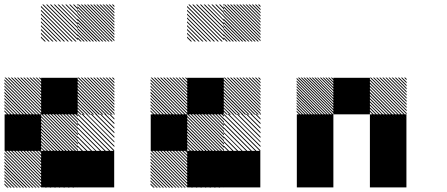

<svg xmlns="http://www.w3.org/2000/svg" viewBox="-21 -855 2041 876"><path d="M333.3 -166.7H500V0H333.3ZM166.7 -166.7H333.3V0H166.7ZM167.5 -155.8 155.8 -167.5H161.7L167.5 -161.7ZM167.5 -141.7 141.7 -167.5H147.5L167.5 -147.5ZM167.5 -127.5 127.5 -167.5H133.3L167.5 -133.3ZM167.5 -113.3 113.3 -167.5H119.2L167.5 -119.2ZM167.5 -99.2 99.2 -167.5H105L167.5 -105ZM167.5 -85 85 -167.5H90.8L167.5 -90.8ZM167.5 -70.8 70.8 -167.5H76.7L167.5 -76.7ZM167.5 -56.7 56.7 -167.5H62.5L167.5 -62.5ZM167.5 -42.5 42.5 -167.5H48.3L167.5 -48.3ZM167.5 -28.3 28.3 -167.5H34.2L167.5 -34.2ZM167.5 -14.2 14.2 -167.5H20L167.5 -20ZM167.5 0 0 -167.5H5.8L167.5 -5.8ZM154.2 0.8 -0.8 -154.2V-160L160 0.8ZM140 0.8 -0.8 -140V-145.8L145.8 0.8ZM125.8 0.8 -0.8 -125.8V-131.7L131.7 0.8ZM111.7 0.8 -0.8 -111.7V-117.5L117.5 0.8ZM96.7 0.8 -0.8 -96.7V-103.3L103.3 0.8ZM83.3 0.8 -0.8 -83.3V-89.2L89.2 0.8ZM69.2 0.8 -0.8 -69.2V-75L75 0.8ZM55 0.8 -0.8 -55V-60.8L60.8 0.8ZM40.8 0.8 -0.8 -40.8V-46.7L46.7 0.8ZM26.7 0.8 -0.8 -26.7V-32.5L32.5 0.8ZM12.5 0.8 -0.8 -12.5V-18.3L18.3 0.8ZM334.2 -163.3 330 -167.5H334.2ZM334.2 -142.5 309.2 -167.5H315L334.2 -148.3ZM334.2 -121.7 288.3 -167.5H294.2L334.2 -127.5ZM334.2 -100.8 267.5 -167.5H273.3L334.2 -106.7ZM334.2 -80 246.7 -167.5H252.5L334.2 -85.8ZM334.2 -59.2 225.8 -167.5H231.7L334.2 -65ZM334.2 -38.3 205 -167.5H210L334.2 -43.3ZM334.2 -17.5 184.2 -167.5H190L334.2 -23.3ZM331.7 0.8 165.8 -165 169.2 -167.5 334.2 -2.5ZM310.8 0.8 165.8 -144.2V-150L316.7 0.8ZM290 0.8 165.8 -123.3V-129.2L295.8 0.8ZM269.2 0.8 165.8 -102.5V-108.3L275 0.8ZM248.3 0.8 165.8 -81.7V-86.7L253.3 0.8ZM227.5 0.8 165.8 -60.8V-66.7L233.3 0.8ZM206.7 0.8 165.8 -40V-45.8L212.5 0.8ZM185.8 0.8 165.8 -19.2V-25L191.7 0.8ZM334.2 -167.5H335.8L334.2 -169.2ZM167.5 -155.8 155.8 -167.5H161.7L167.5 -161.7ZM167.5 -141.7 141.7 -167.5H147.5L167.5 -147.5ZM167.5 -127.5 127.5 -167.5H133.3L167.5 -133.3ZM167.5 -113.3 113.3 -167.5H119.2L167.5 -119.2ZM167.5 -99.2 99.2 -167.5H105L167.5 -105ZM167.5 -85 85 -167.5H90.8L167.5 -90.8ZM167.5 -70.8 70.8 -167.5H76.7L167.5 -76.7ZM167.5 -56.7 56.7 -167.5H62.5L167.5 -62.5ZM167.5 -42.5 42.5 -167.5H48.3L167.5 -48.3ZM167.5 -28.3 28.3 -167.5H34.2L167.5 -34.2ZM167.5 -14.2 14.2 -167.5H20L167.5 -20ZM167.5 0 0 -167.5H5.8L167.5 -5.8ZM154.2 0.8 -0.8 -154.2V-160L160 0.8ZM140 0.8 -0.8 -140V-145.8L145.8 0.8ZM125.8 0.8 -0.8 -125.8V-131.7L131.7 0.8ZM111.7 0.8 -0.8 -111.7V-117.5L117.5 0.8ZM96.7 0.8 -0.8 -96.7V-103.3L103.3 0.8ZM83.3 0.8 -0.8 -83.3V-89.2L89.2 0.8ZM69.2 0.8 -0.8 -69.2V-75L75 0.8ZM55 0.8 -0.8 -55V-60.8L60.8 0.8ZM40.8 0.8 -0.8 -40.8V-46.7L46.7 0.8ZM26.7 0.8 -0.8 -26.7V-32.5L32.5 0.8ZM12.5 0.8 -0.8 -12.5V-18.3L18.3 0.8ZM500.8 -330 496.7 -334.2H500.8ZM500.8 -309.2 475.8 -334.2H481.7L500.8 -315ZM500.8 -288.3 455 -334.2H460.8L500.8 -294.2ZM500.8 -267.5 434.2 -334.2H440L500.8 -273.3ZM500.8 -246.7 413.3 -334.2H419.2L500.8 -252.5ZM500.8 -225.8 392.5 -334.2H398.3L500.8 -231.7ZM500.8 -205 371.7 -334.2H376.7L500.8 -210ZM500.8 -184.2 350.8 -334.2H356.7L500.8 -190ZM498.3 -165.8 332.5 -331.7 335.8 -334.2 500.8 -169.2ZM477.5 -165.8 332.5 -310.8V-316.7L483.3 -165.8ZM456.7 -165.8 332.5 -290V-295.8L462.5 -165.8ZM435.8 -165.8 332.5 -269.2V-275L441.7 -165.8ZM415 -165.8 332.5 -248.3V-253.3L420 -165.8ZM394.2 -165.8 332.5 -227.5V-233.3L400 -165.8ZM373.3 -165.8 332.5 -206.7V-212.5L379.2 -165.8ZM352.5 -165.8 332.5 -185.8V-191.7L358.3 -165.8ZM500.8 -334.2H502.5L500.8 -335.8ZM334.2 -322.5 322.5 -334.2H328.3L334.2 -328.3ZM334.2 -308.3 308.3 -334.2H314.2L334.2 -314.2ZM334.2 -294.2 294.2 -334.2H300L334.2 -300ZM334.2 -280 280 -334.2H285.8L334.2 -285.8ZM334.2 -265.8 265.8 -334.2H271.7L334.2 -271.7ZM334.2 -251.7 251.7 -334.2H257.5L334.2 -257.5ZM334.2 -237.5 237.5 -334.2H243.3L334.2 -243.3ZM334.2 -223.3 223.3 -334.2H229.2L334.2 -229.2ZM334.2 -209.2 209.2 -334.2H215L334.2 -215ZM334.2 -195 195 -334.2H200.8L334.2 -200.8ZM334.2 -180.8 180.8 -334.2H186.7L334.2 -186.7ZM334.2 -166.7 166.7 -334.2H172.5L334.2 -172.5ZM320.8 -165.8 165.8 -320.8V-326.7L326.7 -165.8ZM306.7 -165.8 165.8 -306.7V-312.5L312.5 -165.8ZM292.5 -165.8 165.8 -292.5V-298.3L298.3 -165.8ZM278.3 -165.8 165.8 -278.3V-284.2L284.2 -165.8ZM263.3 -165.8 165.8 -263.3V-270L270 -165.8ZM250 -165.8 165.8 -250V-255.8L255.8 -165.8ZM235.8 -165.8 165.8 -235.8V-241.7L241.7 -165.8ZM221.7 -165.8 165.8 -221.7V-227.5L227.5 -165.8ZM207.5 -165.8 165.8 -207.5V-213.3L213.3 -165.8ZM193.3 -165.8 165.8 -193.3V-199.2L199.2 -165.8ZM179.2 -165.8 165.8 -179.2V-185L185 -165.8ZM500.8 -489.2 489.2 -500.8H495L500.8 -495ZM500.8 -475 475 -500.8H480.8L500.8 -480.8ZM500.8 -460.8 460.8 -500.8H466.7L500.8 -466.7ZM500.8 -446.7 446.7 -500.8H452.5L500.8 -452.5ZM500.8 -432.5 432.5 -500.8H438.3L500.8 -438.3ZM500.8 -418.3 418.3 -500.8H424.2L500.8 -424.2ZM500.8 -404.2 404.2 -500.8H410L500.8 -410ZM500.8 -390 390 -500.8H395.8L500.8 -395.8ZM500.8 -375.8 375.8 -500.8H381.7L500.8 -381.7ZM500.8 -361.7 361.7 -500.8H367.5L500.8 -367.5ZM500.8 -347.5 347.5 -500.8H353.3L500.8 -353.3ZM500.8 -333.3 333.3 -500.8H339.2L500.8 -339.2ZM487.5 -332.5 332.5 -487.5V-493.3L493.3 -332.5ZM473.3 -332.5 332.5 -473.3V-479.2L479.2 -332.5ZM459.2 -332.5 332.5 -459.2V-465L465 -332.5ZM445 -332.5 332.5 -445V-450.8L450.8 -332.5ZM430 -332.5 332.5 -430V-436.7L436.7 -332.5ZM416.7 -332.5 332.5 -416.7V-422.5L422.5 -332.5ZM402.5 -332.5 332.5 -402.5V-408.3L408.3 -332.5ZM388.3 -332.5 332.5 -388.3V-394.2L394.2 -332.5ZM374.2 -332.5 332.5 -374.2V-380L380 -332.5ZM360 -332.5 332.5 -360V-365.8L365.8 -332.5ZM345.8 -332.5 332.5 -345.8V-351.7L351.7 -332.5ZM167.5 -489.2 155.8 -500.8H161.7L167.5 -495ZM167.5 -475 141.7 -500.8H147.5L167.5 -480.8ZM167.5 -460.8 127.5 -500.8H133.3L167.5 -466.7ZM167.5 -446.7 113.3 -500.8H119.2L167.5 -452.5ZM167.5 -432.5 99.2 -500.8H105L167.5 -438.3ZM167.5 -418.3 85 -500.8H90.8L167.5 -424.2ZM167.5 -404.2 70.8 -500.8H76.7L167.5 -410ZM167.5 -390 56.7 -500.8H62.5L167.5 -395.8ZM167.5 -375.8 42.5 -500.8H48.3L167.5 -381.7ZM167.5 -361.7 28.3 -500.8H34.2L167.5 -367.5ZM167.5 -347.5 14.2 -500.8H20L167.5 -353.3ZM167.5 -333.3 0 -500.8H5.8L167.5 -339.2ZM154.2 -332.5 -0.8 -487.5V-493.3L160 -332.5ZM140 -332.5 -0.8 -473.3V-479.2L145.8 -332.5ZM125.8 -332.5 -0.8 -459.2V-465L131.7 -332.5ZM111.7 -332.5 -0.8 -445V-450.8L117.5 -332.5ZM96.7 -332.5 -0.8 -430V-436.7L103.3 -332.5ZM83.3 -332.5 -0.8 -416.7V-422.5L89.2 -332.5ZM69.2 -332.5 -0.8 -402.5V-408.3L75 -332.5ZM55 -332.5 -0.8 -388.3V-394.2L60.8 -332.5ZM40.8 -332.5 -0.8 -374.2V-380L46.7 -332.5ZM26.7 -332.5 -0.8 -360V-365.8L32.5 -332.5ZM12.5 -332.5 -0.8 -345.8V-351.7L18.3 -332.5ZM500.8 -822.5 489.2 -834.2H495L500.8 -828.3ZM500.8 -808.3 475 -834.2H480.8L500.8 -814.2ZM500.8 -794.2 460.8 -834.2H466.7L500.8 -800ZM500.8 -780 446.7 -834.2H452.5L500.8 -785.8ZM500.8 -765.8 432.5 -834.2H438.3L500.8 -771.7ZM500.8 -751.7 418.3 -834.2H424.2L500.8 -757.5ZM500.8 -737.5 404.2 -834.2H410L500.8 -743.3ZM500.8 -723.3 390 -834.2H395.8L500.8 -729.2ZM500.8 -709.2 375.8 -834.2H381.7L500.8 -715ZM500.8 -695 361.7 -834.2H367.5L500.8 -700.8ZM500.8 -680.8 347.5 -834.2H353.3L500.8 -686.7ZM500.8 -666.7 333.3 -834.2H339.2L500.8 -672.5ZM487.5 -665.8 332.5 -820.8V-826.7L493.3 -665.8ZM473.3 -665.8 332.5 -806.7V-812.5L479.2 -665.8ZM459.2 -665.8 332.5 -792.5V-798.3L465 -665.8ZM445 -665.8 332.5 -778.3V-784.2L450.8 -665.8ZM430 -665.8 332.5 -763.3V-770L436.7 -665.8ZM416.7 -665.8 332.5 -750V-755.8L422.5 -665.8ZM402.5 -665.8 332.5 -735.8V-741.7L408.3 -665.8ZM388.3 -665.8 332.5 -721.7V-727.5L394.2 -665.8ZM374.2 -665.8 332.5 -707.5V-713.3L380 -665.8ZM360 -665.8 332.5 -693.3V-699.2L365.8 -665.8ZM345.8 -665.8 332.5 -679.2V-685L351.7 -665.8ZM334.2 -829.2 329.2 -834.2H334.2ZM334.2 -811.7 311.7 -834.2H317.5L334.2 -817.5ZM334.2 -794.2 294.2 -834.2H300L334.2 -800ZM334.2 -776.7 276.7 -834.2H282.5L334.2 -782.5ZM334.2 -759.2 259.2 -834.2H264.2L334.2 -764.2ZM334.2 -741.7 241.7 -834.2H247.5L334.2 -747.5ZM334.2 -724.2 224.2 -834.2H230L334.2 -730ZM334.2 -706.7 206.7 -834.2H212.5L334.2 -712.5ZM334.2 -689.2 189.2 -834.2H195L334.2 -695ZM334.2 -671.7 171.7 -834.2H177.5L334.2 -677.5ZM322.5 -665.8 165.8 -822.5V-828.3L328.3 -665.8ZM305 -665.8 165.8 -805V-810.8L310.8 -665.8ZM287.5 -665.8 165.8 -787.5V-793.3L293.3 -665.8ZM270 -665.8 165.8 -770V-775.8L275.8 -665.8ZM252.5 -665.8 165.8 -752.5V-758.3L258.3 -665.8ZM235 -665.8 165.8 -735V-740.8L240.8 -665.8ZM217.5 -665.8 165.8 -717.5V-723.3L223.3 -665.8ZM200 -665.8 165.8 -700V-705.8L205.8 -665.8ZM182.5 -665.8 165.8 -682.5V-688.3L188.3 -665.8ZM334.2 -834.2H335L334.2 -835ZM0 -333.3H166.7V-166.7H0ZM166.7 -500H333.3V-333.3H166.7Z M1000 -166.7H1166.7V0H1000ZM833.3 -166.7H1000V0H833.3ZM834.2 -155.8 822.5 -167.5H828.3L834.2 -161.7ZM834.2 -141.7 808.3 -167.5H814.2L834.2 -147.5ZM834.2 -127.5 794.2 -167.5H800L834.2 -133.3ZM834.2 -113.3 780 -167.5H785.8L834.2 -119.2ZM834.2 -99.2 765.8 -167.5H771.7L834.2 -105ZM834.2 -85 751.7 -167.5H757.5L834.2 -90.8ZM834.2 -70.8 737.5 -167.5H743.3L834.2 -76.7ZM834.2 -56.7 723.3 -167.5H729.2L834.2 -62.5ZM834.2 -42.5 709.2 -167.5H715L834.2 -48.3ZM834.2 -28.3 695 -167.5H700.8L834.2 -34.2ZM834.2 -14.2 680.8 -167.5H686.7L834.2 -20ZM834.2 0 666.7 -167.5H672.5L834.2 -5.8ZM820.8 0.8 665.8 -154.2V-160L826.7 0.8ZM806.7 0.8 665.8 -140V-145.8L812.5 0.8ZM792.5 0.8 665.8 -125.8V-131.7L798.3 0.8ZM778.3 0.8 665.8 -111.7V-117.5L784.2 0.8ZM763.3 0.8 665.8 -96.7V-103.3L770 0.8ZM750 0.8 665.8 -83.3V-89.2L755.8 0.8ZM735.8 0.8 665.8 -69.2V-75L741.7 0.8ZM721.7 0.8 665.8 -55V-60.8L727.5 0.8ZM707.5 0.8 665.8 -40.8V-46.7L713.3 0.8ZM693.3 0.8 665.8 -26.7V-32.5L699.2 0.8ZM679.2 0.8 665.8 -12.5V-18.3L685 0.8ZM1000.8 -163.3 996.7 -167.5H1000.8ZM1000.8 -142.5 975.8 -167.5H981.7L1000.8 -148.3ZM1000.8 -121.7 955 -167.5H960.8L1000.8 -127.5ZM1000.8 -100.8 934.2 -167.5H940L1000.8 -106.7ZM1000.8 -80 913.3 -167.5H919.2L1000.8 -85.8ZM1000.8 -59.2 892.5 -167.5H898.3L1000.8 -65ZM1000.8 -38.3 871.7 -167.5H876.7L1000.8 -43.3ZM1000.8 -17.5 850.8 -167.5H856.7L1000.8 -23.3ZM998.3 0.8 832.5 -165 835.8 -167.5 1000.8 -2.5ZM977.5 0.8 832.5 -144.2V-150L983.3 0.8ZM956.7 0.8 832.5 -123.3V-129.2L962.5 0.8ZM935.8 0.8 832.5 -102.5V-108.3L941.7 0.8ZM915 0.8 832.5 -81.7V-86.7L920 0.8ZM894.2 0.8 832.5 -60.8V-66.7L900 0.8ZM873.3 0.8 832.5 -40V-45.8L879.2 0.8ZM852.5 0.8 832.5 -19.2V-25L858.3 0.8ZM1000.8 -167.5H1002.5L1000.8 -169.2ZM834.2 -155.8 822.5 -167.5H828.3L834.2 -161.7ZM834.2 -141.7 808.3 -167.5H814.2L834.2 -147.5ZM834.2 -127.5 794.2 -167.5H800L834.2 -133.3ZM834.2 -113.3 780 -167.5H785.8L834.2 -119.2ZM834.2 -99.2 765.8 -167.5H771.7L834.2 -105ZM834.2 -85 751.7 -167.5H757.5L834.2 -90.8ZM834.2 -70.8 737.5 -167.5H743.3L834.2 -76.7ZM834.2 -56.7 723.3 -167.5H729.2L834.2 -62.5ZM834.2 -42.5 709.2 -167.5H715L834.2 -48.3ZM834.2 -28.3 695 -167.5H700.8L834.2 -34.2ZM834.2 -14.2 680.8 -167.5H686.7L834.2 -20ZM834.2 0 666.7 -167.5H672.5L834.2 -5.8ZM820.8 0.8 665.8 -154.2V-160L826.7 0.8ZM806.7 0.8 665.8 -140V-145.8L812.5 0.8ZM792.5 0.8 665.8 -125.8V-131.7L798.3 0.8ZM778.3 0.8 665.8 -111.7V-117.5L784.2 0.8ZM763.3 0.8 665.8 -96.7V-103.3L770 0.8ZM750 0.8 665.8 -83.3V-89.2L755.8 0.8ZM735.8 0.8 665.8 -69.2V-75L741.7 0.8ZM721.7 0.8 665.8 -55V-60.8L727.5 0.8ZM707.5 0.8 665.8 -40.8V-46.7L713.3 0.8ZM693.3 0.8 665.8 -26.7V-32.5L699.2 0.8ZM679.2 0.8 665.8 -12.5V-18.3L685 0.8ZM1167.5 -330 1163.3 -334.2H1167.5ZM1167.5 -309.2 1142.5 -334.2H1148.3L1167.5 -315ZM1167.5 -288.3 1121.7 -334.2H1127.5L1167.5 -294.2ZM1167.5 -267.5 1100.8 -334.2H1106.7L1167.5 -273.3ZM1167.5 -246.7 1080 -334.2H1085.8L1167.5 -252.5ZM1167.5 -225.8 1059.2 -334.2H1065L1167.5 -231.7ZM1167.5 -205 1038.3 -334.2H1043.3L1167.5 -210ZM1167.5 -184.2 1017.5 -334.2H1023.3L1167.5 -190ZM1165 -165.8 999.2 -331.7 1002.5 -334.2 1167.5 -169.2ZM1144.2 -165.8 999.2 -310.8V-316.7L1150 -165.8ZM1123.3 -165.8 999.2 -290V-295.8L1129.2 -165.8ZM1102.5 -165.8 999.2 -269.2V-275L1108.3 -165.8ZM1081.7 -165.8 999.2 -248.3V-253.3L1086.7 -165.8ZM1060.8 -165.8 999.2 -227.5V-233.3L1066.7 -165.8ZM1040 -165.8 999.2 -206.7V-212.5L1045.8 -165.8ZM1019.2 -165.8 999.2 -185.8V-191.7L1025 -165.8ZM1167.5 -334.2H1169.2L1167.5 -335.8ZM1000.8 -322.5 989.2 -334.2H995L1000.8 -328.3ZM1000.8 -308.3 975 -334.2H980.8L1000.8 -314.2ZM1000.8 -294.2 960.8 -334.2H966.7L1000.8 -300ZM1000.8 -280 946.7 -334.2H952.5L1000.8 -285.8ZM1000.8 -265.8 932.5 -334.2H938.3L1000.8 -271.7ZM1000.8 -251.7 918.3 -334.2H924.2L1000.8 -257.5ZM1000.8 -237.5 904.2 -334.2H910L1000.8 -243.3ZM1000.8 -223.3 890 -334.2H895.8L1000.8 -229.2ZM1000.8 -209.2 875.8 -334.2H881.7L1000.8 -215ZM1000.8 -195 861.7 -334.2H867.5L1000.8 -200.8ZM1000.8 -180.8 847.5 -334.2H853.3L1000.8 -186.7ZM1000.8 -166.7 833.3 -334.2H839.2L1000.8 -172.5ZM987.5 -165.8 832.5 -320.8V-326.7L993.3 -165.8ZM973.3 -165.8 832.5 -306.7V-312.5L979.2 -165.8ZM959.2 -165.8 832.5 -292.5V-298.3L965 -165.8ZM945 -165.8 832.5 -278.3V-284.2L950.8 -165.8ZM930 -165.8 832.5 -263.3V-270L936.7 -165.8ZM916.7 -165.8 832.5 -250V-255.8L922.5 -165.8ZM902.5 -165.8 832.5 -235.8V-241.7L908.3 -165.8ZM888.3 -165.8 832.5 -221.7V-227.5L894.2 -165.8ZM874.2 -165.8 832.5 -207.5V-213.3L880 -165.8ZM860 -165.8 832.5 -193.3V-199.2L865.8 -165.8ZM845.8 -165.8 832.5 -179.2V-185L851.7 -165.8ZM1167.5 -489.2 1155.8 -500.8H1161.7L1167.5 -495ZM1167.5 -475 1141.7 -500.8H1147.5L1167.5 -480.8ZM1167.5 -460.8 1127.5 -500.8H1133.3L1167.5 -466.7ZM1167.5 -446.7 1113.3 -500.8H1119.2L1167.5 -452.5ZM1167.5 -432.5 1099.2 -500.8H1105L1167.5 -438.3ZM1167.5 -418.3 1085 -500.8H1090.8L1167.5 -424.2ZM1167.5 -404.2 1070.8 -500.8H1076.7L1167.5 -410ZM1167.5 -390 1056.7 -500.8H1062.5L1167.5 -395.8ZM1167.5 -375.8 1042.5 -500.8H1048.3L1167.5 -381.7ZM1167.5 -361.7 1028.3 -500.8H1034.2L1167.5 -367.5ZM1167.5 -347.5 1014.2 -500.8H1020L1167.5 -353.3ZM1167.5 -333.3 1000 -500.8H1005.8L1167.5 -339.2ZM1154.2 -332.5 999.2 -487.5V-493.3L1160 -332.5ZM1140 -332.5 999.2 -473.3V-479.2L1145.8 -332.5ZM1125.8 -332.5 999.2 -459.2V-465L1131.7 -332.5ZM1111.7 -332.5 999.2 -445V-450.8L1117.5 -332.5ZM1096.7 -332.5 999.2 -430V-436.7L1103.3 -332.5ZM1083.3 -332.5 999.2 -416.7V-422.5L1089.2 -332.5ZM1069.2 -332.5 999.2 -402.5V-408.3L1075 -332.5ZM1055 -332.5 999.2 -388.3V-394.2L1060.8 -332.5ZM1040.8 -332.5 999.2 -374.2V-380L1046.7 -332.5ZM1026.7 -332.5 999.2 -360V-365.8L1032.5 -332.5ZM1012.5 -332.5 999.2 -345.8V-351.7L1018.3 -332.5ZM834.2 -489.2 822.5 -500.8H828.3L834.2 -495ZM834.2 -475 808.3 -500.8H814.2L834.2 -480.8ZM834.2 -460.8 794.2 -500.8H800L834.2 -466.7ZM834.2 -446.7 780 -500.8H785.8L834.2 -452.5ZM834.2 -432.5 765.8 -500.8H771.7L834.2 -438.3ZM834.2 -418.3 751.7 -500.8H757.5L834.2 -424.2ZM834.2 -404.2 737.5 -500.8H743.3L834.2 -410ZM834.2 -390 723.3 -500.8H729.2L834.2 -395.8ZM834.2 -375.8 709.2 -500.8H715L834.2 -381.7ZM834.2 -361.7 695 -500.8H700.8L834.2 -367.5ZM834.2 -347.5 680.8 -500.8H686.7L834.2 -353.3ZM834.2 -333.3 666.7 -500.8H672.5L834.2 -339.2ZM820.8 -332.5 665.8 -487.5V-493.3L826.7 -332.5ZM806.7 -332.5 665.8 -473.3V-479.2L812.5 -332.5ZM792.5 -332.5 665.8 -459.2V-465L798.3 -332.5ZM778.3 -332.5 665.8 -445V-450.8L784.2 -332.5ZM763.3 -332.5 665.8 -430V-436.7L770 -332.5ZM750 -332.5 665.8 -416.7V-422.5L755.8 -332.5ZM735.8 -332.5 665.8 -402.5V-408.3L741.7 -332.5ZM721.7 -332.5 665.8 -388.3V-394.2L727.5 -332.5ZM707.5 -332.5 665.8 -374.2V-380L713.3 -332.5ZM693.3 -332.5 665.8 -360V-365.8L699.2 -332.5ZM679.2 -332.5 665.8 -345.8V-351.7L685 -332.5ZM1167.5 -822.5 1155.8 -834.2H1161.7L1167.5 -828.3ZM1167.5 -808.3 1141.7 -834.2H1147.5L1167.5 -814.2ZM1167.5 -794.2 1127.5 -834.2H1133.3L1167.5 -800ZM1167.5 -780 1113.3 -834.2H1119.2L1167.5 -785.8ZM1167.5 -765.8 1099.2 -834.2H1105L1167.5 -771.7ZM1167.5 -751.7 1085 -834.2H1090.8L1167.5 -757.5ZM1167.5 -737.5 1070.8 -834.2H1076.7L1167.5 -743.3ZM1167.5 -723.3 1056.7 -834.2H1062.5L1167.5 -729.2ZM1167.5 -709.2 1042.5 -834.2H1048.3L1167.5 -715ZM1167.5 -695 1028.3 -834.2H1034.2L1167.5 -700.8ZM1167.5 -680.8 1014.2 -834.2H1020L1167.5 -686.7ZM1167.5 -666.7 1000 -834.2H1005.8L1167.5 -672.5ZM1154.2 -665.8 999.2 -820.8V-826.7L1160 -665.8ZM1140 -665.8 999.2 -806.7V-812.5L1145.8 -665.8ZM1125.8 -665.8 999.2 -792.5V-798.3L1131.7 -665.8ZM1111.7 -665.8 999.2 -778.3V-784.2L1117.5 -665.8ZM1096.7 -665.8 999.2 -763.3V-770L1103.3 -665.8ZM1083.3 -665.8 999.2 -750V-755.8L1089.2 -665.8ZM1069.2 -665.8 999.2 -735.8V-741.7L1075 -665.8ZM1055 -665.8 999.2 -721.7V-727.5L1060.8 -665.8ZM1040.8 -665.8 999.2 -707.5V-713.3L1046.7 -665.8ZM1026.7 -665.8 999.2 -693.3V-699.2L1032.5 -665.8ZM1012.5 -665.8 999.2 -679.2V-685L1018.3 -665.8ZM1000.8 -829.2 995.8 -834.2H1000.8ZM1000.8 -811.7 978.3 -834.2H984.2L1000.8 -817.5ZM1000.8 -794.2 960.8 -834.2H966.7L1000.8 -800ZM1000.8 -776.7 943.3 -834.2H949.2L1000.8 -782.5ZM1000.8 -759.2 925.8 -834.2H930.8L1000.8 -764.2ZM1000.8 -741.7 908.3 -834.2H914.2L1000.8 -747.5ZM1000.8 -724.2 890.8 -834.2H896.7L1000.8 -730ZM1000.8 -706.7 873.3 -834.2H879.2L1000.8 -712.5ZM1000.8 -689.2 855.8 -834.2H861.7L1000.8 -695ZM1000.8 -671.7 838.3 -834.2H844.2L1000.8 -677.5ZM989.2 -665.8 832.5 -822.5V-828.3L995 -665.8ZM971.7 -665.8 832.5 -805V-810.8L977.5 -665.8ZM954.2 -665.8 832.5 -787.5V-793.3L960 -665.8ZM936.7 -665.8 832.5 -770V-775.8L942.5 -665.8ZM919.2 -665.8 832.5 -752.5V-758.3L925 -665.8ZM901.7 -665.8 832.5 -735V-740.8L907.5 -665.8ZM884.2 -665.8 832.5 -717.5V-723.3L890 -665.8ZM866.7 -665.8 832.5 -700V-705.8L872.5 -665.8ZM849.2 -665.8 832.5 -682.5V-688.3L855 -665.8ZM1000.8 -834.2H1001.7L1000.8 -835ZM666.7 -333.3H833.3V-166.7H666.7ZM833.3 -500H1000V-333.3H833.3Z M1834.2 -489.2 1822.5 -500.8H1828.3L1834.2 -495ZM1834.2 -475 1808.3 -500.8H1814.2L1834.2 -480.8ZM1834.2 -460.8 1794.2 -500.8H1800L1834.2 -466.7ZM1834.2 -446.7 1780 -500.8H1785.8L1834.2 -452.5ZM1834.2 -432.5 1765.8 -500.8H1771.7L1834.2 -438.3ZM1834.2 -418.3 1751.7 -500.8H1757.5L1834.2 -424.2ZM1834.2 -404.2 1737.5 -500.8H1743.3L1834.2 -410ZM1834.2 -390 1723.3 -500.8H1729.2L1834.2 -395.8ZM1834.2 -375.8 1709.2 -500.8H1715L1834.2 -381.7ZM1834.2 -361.7 1695 -500.8H1700.8L1834.2 -367.5ZM1834.2 -347.5 1680.8 -500.8H1686.7L1834.2 -353.3ZM1834.2 -333.3 1666.7 -500.8H1672.5L1834.2 -339.2ZM1820.8 -332.5 1665.8 -487.5V-493.3L1826.7 -332.5ZM1806.7 -332.5 1665.8 -473.3V-479.2L1812.5 -332.5ZM1792.5 -332.5 1665.8 -459.2V-465L1798.3 -332.5ZM1778.3 -332.5 1665.8 -445V-450.8L1784.2 -332.5ZM1763.3 -332.5 1665.8 -430V-436.7L1770 -332.5ZM1750 -332.5 1665.8 -416.7V-422.5L1755.8 -332.5ZM1735.8 -332.5 1665.8 -402.5V-408.3L1741.7 -332.5ZM1721.7 -332.5 1665.8 -388.3V-394.2L1727.5 -332.5ZM1707.5 -332.5 1665.8 -374.2V-380L1713.3 -332.5ZM1693.3 -332.5 1665.8 -360V-365.8L1699.2 -332.5ZM1679.2 -332.5 1665.8 -345.8V-351.7L1685 -332.5ZM1500.8 -488.3 1488.3 -500.8H1494.2L1500.8 -494.2ZM1500.8 -475.8 1475.8 -500.8H1481.7L1500.8 -481.7ZM1500.8 -463.3 1463.3 -500.8H1469.2L1500.8 -469.2ZM1500.8 -450.8 1450.8 -500.8H1456.7L1500.8 -456.7ZM1500.8 -438.3 1438.3 -500.8H1444.2L1500.8 -444.2ZM1500.8 -425.8 1425.8 -500.8H1430.8L1500.8 -430.8ZM1500.8 -413.3 1413.3 -500.8H1419.2L1500.8 -419.2ZM1500.8 -400.8 1400.8 -500.8H1406.7L1500.8 -406.7ZM1500.8 -388.3 1388.3 -500.8H1394.2L1500.8 -394.2ZM1500.8 -375.8 1375.8 -500.8H1381.7L1500.8 -381.7ZM1500.8 -363.3 1363.3 -500.8H1369.2L1500.8 -369.2ZM1500.8 -350.8 1350.8 -500.8H1356.7L1500.8 -356.7ZM1500.8 -338.3 1338.3 -500.8H1344.2L1500.8 -344.2ZM1494.2 -332.5 1332.5 -494.2V-500L1500 -332.5ZM1481.7 -332.5 1332.5 -481.7V-487.5L1487.5 -332.5ZM1469.2 -332.5 1332.5 -469.2V-475L1475 -332.5ZM1456.7 -332.5 1332.5 -456.7V-462.5L1462.5 -332.5ZM1444.2 -332.5 1332.5 -444.2V-450L1450 -332.5ZM1430.8 -332.5 1332.5 -430.8V-437.5L1437.5 -332.5ZM1419.2 -332.5 1332.5 -419.2V-425L1425 -332.5ZM1406.7 -332.5 1332.5 -406.7V-412.5L1412.5 -332.5ZM1394.2 -332.5 1332.5 -394.2V-400L1400 -332.5ZM1381.7 -332.5 1332.5 -381.7V-387.5L1387.5 -332.5ZM1369.2 -332.5 1332.5 -369.2V-375L1375 -332.5ZM1356.7 -332.5 1332.5 -356.7V-362.5L1362.5 -332.5ZM1344.2 -332.5 1332.5 -344.2V-350L1350 -332.5ZM1666.7 -166.7H1833.3V0H1666.7ZM1333.3 -166.7H1500V0H1333.3ZM1666.7 -333.3H1833.3V0H1666.7ZM1333.3 -333.3H1500V0H1333.3ZM1500 -500H1666.7V-333.3H1500Z"/></svg>

Font: 0xA000-Pixelated-Mono
Style: Pixelated-Mono
Weight: 400
Version: Version 0.1